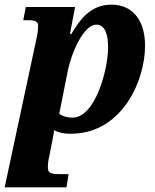

<svg xmlns="http://www.w3.org/2000/svg" viewBox="-34 -566 667 826"><path d="M261 183H219C183 183 172 177 172 155C172 135 174 123 178 106L191 40C196 18 199 -4 198 -6C225 8 256 11 283 9C493 1 590 -219 590 -369C590 -484 532 -546 446 -546C357 -546 311 -484 273 -420H267L289 -536H77L66 -479H88C121 -479 130 -472 130 -454C130 -432 126 -416 123 -400L-14 240H252ZM278 -60C251 -60 229 -69 221 -77L257 -258C275 -347 328 -460 380 -460C421 -460 431 -411 431 -362C431 -265 375 -60 278 -60Z"/></svg>

Font: Noto Serif SemiCondensed Extra
Style: Italic
Weight: 800
Width: 4
Italic angle: -12°
Designer: Monotype Design Team
Foundry: Monotype Imaging Inc.
Version: Version 1.901